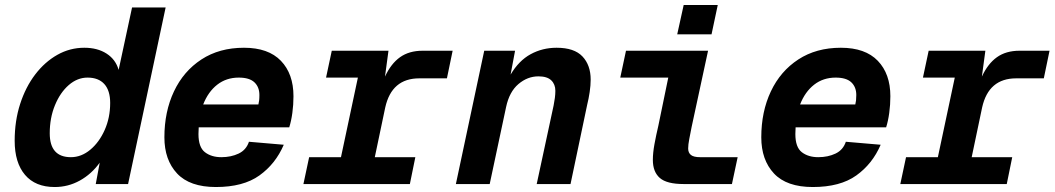

<svg xmlns="http://www.w3.org/2000/svg" viewBox="-20 -740 4240 772"><path d="M200 12Q122 12 80.5 -37Q39 -86 39 -174Q39 -254 61 -322Q83 -390 121.5 -440.5Q160 -491 210.5 -519.5Q261 -548 319 -548Q372 -548 408.5 -524.5Q445 -501 457 -459L511 -710H646L495 0H365L381 -86Q348 -40 301 -14Q254 12 200 12ZM265 -108Q307 -108 343 -138Q379 -168 401 -217.5Q423 -267 423 -326Q423 -376 399.5 -402Q376 -428 332 -428Q291 -428 256.5 -398Q222 -368 201 -317Q180 -266 180 -204Q180 -108 265 -108Z M848 12Q743 12 692 -42.5Q641 -97 641 -188Q641 -291 679.5 -372.5Q718 -454 790 -501Q862 -548 961 -548Q1059 -548 1109.5 -495.5Q1160 -443 1160 -353Q1160 -319 1155.5 -286Q1151 -253 1143 -228H779Q778 -215 778 -201Q778 -148 804 -128Q830 -108 870 -108Q909 -108 939.5 -122.5Q970 -137 981 -170L1121 -158Q1088 -81 1023 -34.5Q958 12 848 12ZM940 -428Q890 -428 853.5 -399.5Q817 -371 797 -320H1019Q1021 -328 1022 -336.5Q1023 -345 1023 -358Q1023 -390 1003 -409Q983 -428 940 -428Z M1200 0 1223 -108H1351L1419 -428H1291L1314 -536H1542L1528 -432Q1552 -484 1588.5 -510Q1625 -536 1679 -536H1800L1777 -425H1666Q1555 -425 1529 -308L1487 -108H1650L1628 0Z M1813 0 1927 -536H2051L2033 -440Q2066 -496 2113.5 -522Q2161 -548 2218 -548Q2289 -548 2322 -513Q2355 -478 2355 -420Q2355 -397 2351 -370Q2347 -343 2341 -319L2274 0H2138L2206 -316Q2209 -331 2211 -346Q2213 -361 2213 -375Q2213 -401 2196.5 -417Q2180 -433 2145 -433Q2101 -433 2064.5 -402Q2028 -371 2015 -310L1949 0Z M2729 0Q2661 0 2633 -24.5Q2605 -49 2605 -97Q2605 -125 2611.5 -160.5Q2618 -196 2627 -234L2667 -428H2474L2497 -536H2827L2761 -230Q2756 -205 2751.5 -181.5Q2747 -158 2747 -143Q2747 -126 2758 -117Q2769 -108 2795 -108H2946L2923 0ZM2703 -602 2729 -720H2866L2841 -602Z M3248 12Q3143 12 3092 -42.5Q3041 -97 3041 -188Q3041 -291 3079.5 -372.5Q3118 -454 3190 -501Q3262 -548 3361 -548Q3459 -548 3509.5 -495.5Q3560 -443 3560 -353Q3560 -319 3555.5 -286Q3551 -253 3543 -228H3179Q3178 -215 3178 -201Q3178 -148 3204 -128Q3230 -108 3270 -108Q3309 -108 3339.5 -122.5Q3370 -137 3381 -170L3521 -158Q3488 -81 3423 -34.5Q3358 12 3248 12ZM3340 -428Q3290 -428 3253.5 -399.5Q3217 -371 3197 -320H3419Q3421 -328 3422 -336.5Q3423 -345 3423 -358Q3423 -390 3403 -409Q3383 -428 3340 -428Z M3600 0 3623 -108H3751L3819 -428H3691L3714 -536H3942L3928 -432Q3952 -484 3988.5 -510Q4025 -536 4079 -536H4200L4177 -425H4066Q3955 -425 3929 -308L3887 -108H4050L4028 0Z"/></svg>

Font: Geist Mono
Style: Bold Italic
Weight: 700
Italic angle: -12°
Monospace: yes
Designer: Basement.studio, Andrés Briganti, Mateo Zaragoza
Foundry: Basement.studio, Vercel, Andrés Briganti, Guido Ferreyra, Mateo Zaragoza
Version: Version 1.500; ttfautohint (v1.8.4.7-5d5b)